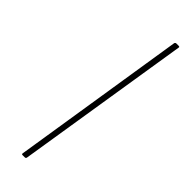

<svg xmlns="http://www.w3.org/2000/svg" viewBox="-229 -662 670 670"><g transform="rotate(45 106.0 -327.5)"><path d="M71 0Q66 0 67 -5L169 -651Q171 -655 175 -655H186Q192 -655 191 -651L88 -5Q87 0 82 0Z"/></g></svg>

Font: Sofia Sans Semi Condensed Thin
Style: Italic
Weight: 250
Italic angle: -9°
Version: Version 4.100